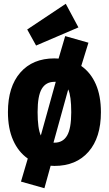

<svg xmlns="http://www.w3.org/2000/svg" viewBox="-20 -860 576 1016"><path d="M514 -266Q514 -132 448.5 -57Q383 18 268 18Q255 18 248 17L215 136L91 101L127 -21Q77 -56 49.5 -118Q22 -180 22 -267Q22 -401 87.5 -476Q153 -551 268 -551Q283 -551 290 -550L325 -669L448 -634L410 -511Q460 -476 487 -414.5Q514 -353 514 -266ZM179 -267Q179 -180 196 -143L275 -427H268Q223 -427 201 -390Q179 -353 179 -267ZM357 -266Q357 -352 341 -387L263 -105H268Q313 -105 335 -142.5Q357 -180 357 -266ZM328 -840 395 -715 171 -619 124 -704Z"/></svg>

Font: Fira Sans Condensed ExtraBold
Style: Regular
Weight: 800
Width: 3
Designer: Carrois Corporate & Edenspiekermann AG
Foundry: Carrois Corporate GbR & Edenspiekermann AG
Version: Version 4.203